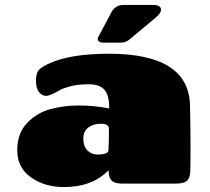

<svg xmlns="http://www.w3.org/2000/svg" viewBox="-20 -743 853 779"><path d="M382 -599 434 -697Q451 -723 481 -723H601Q623 -723 630 -714Q642 -697 611 -671L503 -581Q489 -570 469 -570H400Q384 -570 378.5 -578Q373 -586 382 -599ZM422 -525Q748 -525 751 -313Q753 -223 753 -148Q753 -73 752 -47Q751 -21 738.5 -9.5Q726 2 690 2H478Q446 2 434 -9.5Q422 -21 421 -44Q421 -45 420.5 -47.5Q420 -50 420 -52Q354 16 240 16Q161 16 105.5 -23.5Q50 -63 50 -132.5Q50 -202 89.5 -243.5Q129 -285 183.5 -300Q238 -315 300.5 -315Q363 -315 423 -303V-307Q423 -357 403.5 -379Q384 -401 340.5 -401Q297 -401 268 -393.5Q239 -386 224 -378Q183 -354 167 -354Q151 -354 138.5 -369Q126 -384 126 -415.5Q126 -447 137.5 -459Q149 -471 174 -483Q261 -525 422 -525ZM375 -116Q419 -116 420 -133Q422 -166 422 -220Q422 -241 390 -241Q358 -241 338 -225.5Q318 -210 318 -180Q318 -150 334.5 -133Q351 -116 375 -116Z"/></svg>

Font: Chango
Style: Regular
Weight: 400
Designer: Manuel Lupez
Foundry: Fontstage
Version: Version 1.001